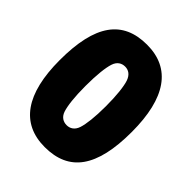

<svg xmlns="http://www.w3.org/2000/svg" viewBox="-205 -843 973 973"><g transform="rotate(45 281.0 -357.0)"><path d="M281 10C455 10 539 -104 539 -356C539 -600 451 -724 281 -724C107 -724 23 -610 23 -356C23 -114 111 10 281 10ZM281 -147C257 -147 235 -159 225 -189C215 -220 208 -275 208 -356C208 -437 215 -493 225 -524C235 -555 257 -567 281 -567C305 -567 326 -554 337 -522C347 -491 354 -435 354 -356C354 -277 347 -222 337 -191C327 -160 305 -147 281 -147Z"/></g></svg>

Font: Frost ExtraBold
Style: Regular
Weight: 800
Designer: Lee Frost
Foundry: Lee Frost for Ice Communication Norge AS
Version: Version 2.011;hotconv 1.0.107;makeotfexe 2.5.65593